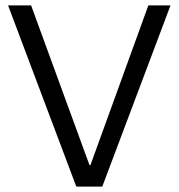

<svg xmlns="http://www.w3.org/2000/svg" viewBox="-20 -695 665 715"><path d="M264.2 0 10 -675H95.8L313.3 -80H316.7L532.5 -675H615L360.8 0Z"/></svg>

Font: Funnel Sans Light
Style: Regular
Weight: 300
Designer: NORD ID, Kristian Moeller
Foundry: Dicotype
Version: Version 1.000